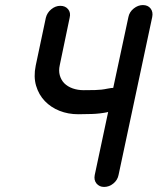

<svg xmlns="http://www.w3.org/2000/svg" viewBox="-20 -738 622 758"><path d="M407 -296Q405 -296 404 -295Q374 -289 343 -288Q312 -287 289 -287Q249 -287 215 -300.5Q181 -314 157 -339Q133 -364 122.5 -399.5Q112 -435 121 -479L161 -668Q166 -688 182.5 -701.5Q199 -715 218 -715Q238 -715 249 -701.5Q260 -688 255 -668L216 -481Q211 -459 216 -441Q221 -423 233 -410Q247 -396 267 -389Q287 -382 310 -382Q330 -382 355.5 -382.5Q381 -383 404 -388Q413 -390 419 -390.5Q425 -391 427 -391L487 -671Q491 -691 508 -704.5Q525 -718 544 -718Q564 -718 574.5 -704.5Q585 -691 581 -671L448 -47Q444 -27 427.5 -13.5Q411 0 391 0Q372 0 361 -13.5Q350 -27 354 -47Z"/></svg>

Font: VDS
Style: Italic
Weight: 400
Designer: artmaker
Foundry: artmaker
Version: Version 1.000 2009 initial release